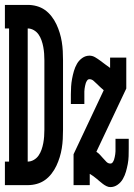

<svg xmlns="http://www.w3.org/2000/svg" viewBox="-26 -755 546 783"><path d="M-6 0V-96H11V-639H-6V-735H87Q106 -735 124 -730Q142 -725 157 -714.5Q172 -704 184 -688.5Q196 -673 204 -656Q212 -639 217.5 -621Q223 -603 226 -584.5Q229 -566 230 -547Q231 -528 231 -509V-226Q231 -207 230 -188Q229 -169 226 -150.5Q223 -132 217.5 -114Q212 -96 204 -79Q196 -62 184 -46.5Q172 -31 157 -20.5Q142 -10 124 -5Q106 0 87 0ZM87 -96Q100 -96 112 -103Q124 -110 131.5 -121Q139 -132 143.5 -145Q148 -158 150.5 -171.5Q153 -185 154 -198.5Q155 -212 155 -226V-509Q155 -523 154 -536.5Q153 -550 150.5 -563.5Q148 -577 143.5 -590Q139 -603 131.5 -614Q124 -625 112 -632Q100 -639 87 -639ZM424 8Q416 8 408 4Q400 0 393.5 -5Q387 -10 380.5 -15.5Q374 -21 367.5 -26.5Q361 -32 354 -37Q347 -42 340 -46V0H274V-126L397 -387Q390 -393 383 -399.5Q376 -406 369.5 -412.5Q363 -419 355.5 -425.5Q348 -432 339 -432Q333 -432 329.5 -427Q326 -422 324 -416.5Q322 -411 321 -405Q320 -399 319 -393.5Q318 -388 318 -382Q318 -376 318 -370V-331H263V-370Q263 -386 264 -402Q265 -418 268 -434Q271 -450 275.5 -465.5Q280 -481 288 -495Q296 -509 309.5 -518.5Q323 -528 339 -528Q351 -528 362 -521.5Q373 -515 383 -507.5Q393 -500 403 -492.5Q413 -485 423 -478V-520H489V-394L367 -136Q375 -131 381.5 -124Q388 -117 394 -110L395 -109Q401 -102 408 -95Q415 -88 424 -88Q430 -88 433.5 -93Q437 -98 439 -103.5Q441 -109 442 -115Q443 -121 444 -126.5Q445 -132 445 -138Q445 -144 445 -150V-189H499V-150Q499 -134 498.5 -118Q498 -102 495 -86Q492 -70 487.5 -54.5Q483 -39 475 -25Q467 -11 453.5 -1.5Q440 8 424 8Z"/></svg>

Font: Iosevka Gothic
Style: Bold
Weight: 700
Monospace: yes
Designer: Belleve Invis
Foundry: Belleve Invis
Version: Version 15.5.1; ttfautohint (v1.8.4)